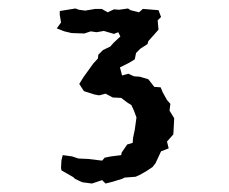

<svg xmlns="http://www.w3.org/2000/svg" viewBox="-20 -691 540 453"><path d="M197 -258 174 -261 157 -269 153 -273 125 -289 124 -295 125 -313 128 -325 150 -322 165 -317 188 -316 221 -312 227 -319 242 -322 266 -325 267 -331 280 -350 293 -354 294 -366 298 -385 302 -414 296 -430 290 -443 279 -450 266 -460 246 -461 229 -470 214 -466 203 -468 178 -476 167 -493 177 -509 200 -541 211 -553 212 -562 223 -573 240 -581 248 -590 264 -605 259 -615 249 -611 225 -618 208 -615 194 -617 179 -612 149 -613 132 -617 114 -624 124 -638 121 -656V-665L158 -671L166 -668L181 -666L205 -670H220L234 -662L249 -669L261 -668L282 -671L288 -667L308 -662L317 -670L354 -667L360 -651L352 -643L354 -621L330 -594L328 -587L311 -576L301 -566L298 -551L285 -543L263 -532L268 -513L283 -517L296 -511L310 -510L330 -504L344 -486L359 -485L364 -473L374 -455L382 -446L380 -430L391 -412L389 -374L374 -357L378 -341L360 -334L347 -306L340 -297L325 -287L309 -278L300 -274L274 -272L268 -269L245 -262L229 -258L221 -266Z"/></svg>

Font: Winky Rough
Style: Regular
Weight: 400
Designer: Simon Atzbach
Foundry: typofactur
Version: Version 1.206